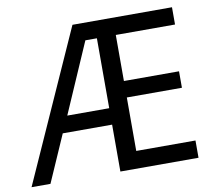

<svg xmlns="http://www.w3.org/2000/svg" viewBox="-79 -807 1010 898"><g transform="rotate(-10 426.0 -357.5)"><path d="M793 0H421.9V-222.7H187.5L89.8 0H0L320.3 -714.8H793V-632.8H511.7V-414.1H773.4V-335.9H511.7V-82H793ZM222.7 -300.8H421.9V-632.8H367.2Z"/></g></svg>

Font: Droid Sans Fallback
Style: Regular
Weight: 400
Designer: Steve Matteson
Foundry: Ascender Corporation
Version: 3.00 (Khmer version)